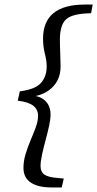

<svg xmlns="http://www.w3.org/2000/svg" viewBox="-20 -677 427 843"><path d="M58 -235 67 -276Q133 -284 159 -312Q185 -340 185 -386Q185 -410 177 -441.5Q169 -473 169 -507Q169 -657 353 -657H387L380 -619L358 -618Q289 -614 266 -588Q243 -562 243 -503Q243 -476 244.5 -441.5Q246 -407 246 -385Q246 -325 204.5 -288.5Q163 -252 95 -251L97 -260Q152 -259 177 -236Q202 -213 202 -174Q202 -154 195.5 -124Q189 -94 180 -61Q171 -28 164.5 2Q158 32 158 52Q158 78 175 89.5Q192 101 229 104L260 107L251 146H206Q147 146 115 124.5Q83 103 83 60Q83 30 92.5 -1Q102 -32 114.5 -61.5Q127 -91 137 -118Q147 -145 147 -169Q147 -196 126.5 -212.5Q106 -229 58 -235Z"/></svg>

Font: Lisu Bosa Medium
Style: Italic
Weight: 500
Italic angle: -19°
Designer: David Morse, Annie Olsen, Victor Gaultney, Frank Grießhammer (Latin)
Foundry: SIL International
Version: Version 2.000